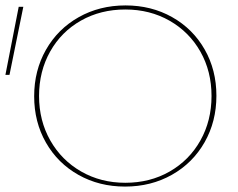

<svg xmlns="http://www.w3.org/2000/svg" viewBox="-23 -683 879 708"><path d="M103 -328Q103 -423 146.5 -499.5Q190 -576 267 -619.5Q344 -663 440 -663Q535 -663 611.5 -620Q688 -577 731.5 -501Q775 -425 775 -330Q775 -235 731.5 -158.5Q688 -82 611 -38.5Q534 5 438 5Q343 5 266.5 -38Q190 -81 146.5 -157Q103 -233 103 -328ZM-3 -407 46 -658H63L12 -407ZM757 -329Q757 -420 716 -492.5Q675 -565 602.5 -606.5Q530 -648 439 -648Q348 -648 275.5 -607Q203 -566 162 -493Q121 -420 121 -329Q121 -238 162.5 -165Q204 -92 276.5 -50.5Q349 -9 439 -9Q530 -9 602.5 -50.5Q675 -92 716 -165Q757 -238 757 -329Z"/></svg>

Font: Ysabeau Infant Thin
Style: Regular
Weight: 200
Designer: Christian Thalmann (Catharsis Fonts)
Version: Version 0.003